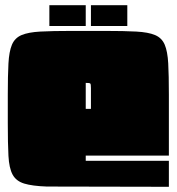

<svg xmlns="http://www.w3.org/2000/svg" viewBox="-20 -719 680 739"><path d="M10 -355Q10 -428 12.5 -474.5Q15 -521 26 -547Q37 -573 63 -584Q89 -595 135.5 -597.5Q182 -600 255 -600H385Q458 -600 504.5 -597.5Q551 -595 577 -584Q603 -573 614 -547Q625 -521 627.5 -475Q630 -429 630 -355V-120H310V-100H630V0L160 -1Q104 -3 73 -12.5Q42 -22 28.5 -47Q15 -72 12.5 -119.5Q10 -167 10 -245ZM310 -400V-300H330V-380Q330 -395 327.5 -397.5Q325 -400 310 -400ZM170 -699H310V-619H170ZM330 -699H470V-619H330Z"/></svg>

Font: Badeen Display
Style: Regular
Weight: 400
Version: Version 1.000; ttfautohint (v1.8.4.7-5d5b)